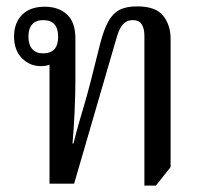

<svg xmlns="http://www.w3.org/2000/svg" viewBox="-20 -575 640 601"><path d="M432 6V-463Q432 -486 423.5 -499Q415 -512 396 -512Q386 -512 377 -508Q368 -504 360 -492.5Q352 -481 345 -457L212 0H135V-389L150 -383Q146 -377 135 -372.5Q124 -368 108 -368Q73 -368 48.5 -393Q24 -418 24 -461Q24 -503 49 -528.5Q74 -554 120 -554Q163 -554 189.5 -530Q216 -506 216 -454V-325Q216 -282 213.5 -225.5Q211 -169 207 -126H210Q220 -166 228.5 -195Q237 -224 245.5 -253Q254 -282 264 -321L294 -440Q305 -482 318.5 -507Q332 -532 353 -543.5Q374 -555 409 -555Q468 -555 491 -525.5Q514 -496 514 -454V-52L468 6ZM115 -408Q162 -408 162 -460Q162 -512 115 -512Q93 -512 81 -499Q69 -486 69 -460Q69 -435 81 -421.5Q93 -408 115 -408Z"/></svg>

Font: Noto Serif Thai SemiCondensed
Style: Regular
Weight: 400
Width: 4
Designer: Monotype Design Team
Foundry: Monotype Imaging Inc.
Version: Version 2.002